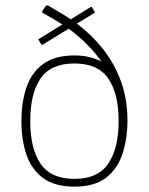

<svg xmlns="http://www.w3.org/2000/svg" viewBox="-20 -690 556 717"><path d="M456 -240Q456 -174 438 -117.5Q420 -61 377 -27Q334 7 258 7Q186 7 142.5 -24Q99 -55 79.5 -110.5Q60 -166 60 -238Q60 -310 79.5 -365.5Q99 -421 142.5 -452Q186 -483 258 -483Q288 -483 313 -477Q338 -471 359 -460Q338 -490 312 -517Q286 -544 256 -568Q228 -590 198 -608Q168 -626 139 -642Q137 -644 137.5 -646.5Q138 -649 139 -650Q142 -655 145.5 -660Q149 -665 152 -669Q154 -670 156 -670Q158 -670 160 -669Q174 -661 188 -652.5Q202 -644 216 -636Q290 -591 343.5 -532Q397 -473 426.5 -400Q456 -327 456 -240ZM423 -238Q423 -340 384.5 -396.5Q346 -453 258 -453Q170 -453 131.5 -397Q93 -341 93 -238Q93 -135 131.5 -78.5Q170 -22 258 -22Q346 -22 384.5 -79.5Q423 -137 423 -238ZM139 -523Q138 -522 137 -522Q136 -522 135 -523L124 -541Q123 -542 123.5 -543Q124 -544 126 -545L319 -664Q321 -665 321.5 -664.5Q322 -664 323 -663L334 -645Q335 -644 335 -643.5Q335 -643 333 -642Z"/></svg>

Font: Glory Thin Thin
Style: Regular
Weight: 250
Version: Version 1.011